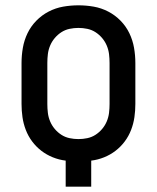

<svg xmlns="http://www.w3.org/2000/svg" viewBox="-20 -702 590 722"><path d="M227 0V-98Q202 -101 178.5 -110.5Q155 -120 135.5 -135Q116 -150 101 -170Q86 -190 77 -213.5Q68 -237 64.5 -261.5Q61 -286 61 -311V-465Q61 -494 66 -522.5Q71 -551 83.5 -577Q96 -603 116.5 -624Q137 -645 163 -658.5Q189 -672 217.5 -677Q246 -682 275 -682Q304 -682 332.5 -677Q361 -672 387 -658.5Q413 -645 433.5 -624Q454 -603 466.5 -577Q479 -551 484 -522.5Q489 -494 489 -465V-311Q489 -286 485.5 -261.5Q482 -237 473 -213.5Q464 -190 449 -170Q434 -150 414.5 -135Q395 -120 371.5 -110.5Q348 -101 323 -98V0ZM275 -179Q292 -179 308.5 -182.5Q325 -186 339 -195Q353 -204 364 -217Q375 -230 381.5 -245.5Q388 -261 390 -277.5Q392 -294 392 -311V-465Q392 -482 390 -498.5Q388 -515 381.5 -530.5Q375 -546 364 -559Q353 -572 339 -581Q325 -590 308.5 -593.5Q292 -597 275 -597Q258 -597 241.5 -593.5Q225 -590 211 -581Q197 -572 186 -559Q175 -546 168.5 -530.5Q162 -515 160 -498.5Q158 -482 158 -465V-311Q158 -294 160 -277.5Q162 -261 168.5 -245.5Q175 -230 186 -217Q197 -204 211 -195Q225 -186 241.5 -182.5Q258 -179 275 -179Z"/></svg>

Font: Lode Dark Term
Style: Bold
Weight: 700
Monospace: yes
Designer: Belleve Invis
Foundry: Belleve Invis
Version: Version 29.2.0